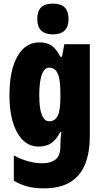

<svg xmlns="http://www.w3.org/2000/svg" viewBox="-20 -796 564 1056"><path d="M197 -563Q236 -563 262.5 -546Q289 -529 312 -484H321L334 -553H474V-49Q474 44 447.5 108.5Q421 173 365 206.5Q309 240 219 240Q170 240 130.5 229.5Q91 219 56 198V59Q100 82 138.5 92Q177 102 214 102Q258 102 285 81.5Q312 61 312 11V5Q312 -12 313.5 -34Q315 -56 317 -71H312Q290 -28 262.5 -9Q235 10 192 10Q118 10 75 -66Q32 -142 32 -272Q32 -408 75.5 -485.5Q119 -563 197 -563ZM250 -424Q233 -424 221 -407.5Q209 -391 202.5 -357Q196 -323 196 -270Q196 -200 210 -164.5Q224 -129 251 -129Q267 -129 278.5 -136.5Q290 -144 297.5 -159.5Q305 -175 308.5 -199Q312 -223 312 -256V-285Q312 -335 305.5 -365.5Q299 -396 285.5 -410Q272 -424 250 -424ZM271 -776Q316 -776 336.5 -754.5Q357 -733 357 -691Q357 -649 335.5 -628Q314 -607 271 -607Q228 -607 206.5 -628Q185 -649 185 -691Q185 -734 205.5 -755Q226 -776 271 -776Z"/></svg>

Font: Noto Sans Khmer ExtraCondensed Black
Style: Regular
Weight: 900
Width: 2
Designer: Danh Hong and the Monotype Design Team
Foundry: Monotype Imaging Inc.
Version: Version 2.004